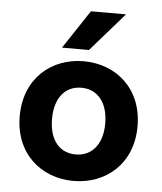

<svg xmlns="http://www.w3.org/2000/svg" viewBox="-52 -765 694 823"><g transform="rotate(5 294.5 -353.5)"><path d="M548 -245C548 -408 433 -503 294 -503C156 -503 41 -408 41 -245C41 -83 156 12 294 12C433 12 548 -83 548 -245ZM409 -245C409 -156 364 -102 294 -102C224 -102 180 -155 180 -245C180 -335 224 -389 294 -389C364 -389 409 -335 409 -245ZM196 -553H312L457 -719H306Z"/></g></svg>

Font: Falling Sky
Style: SeBd
Weight: 600
Designer: Paul D. Hunt
Foundry: Adobe Systems Incorporated
Version: Version 1.02